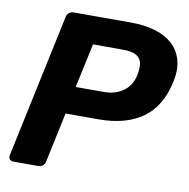

<svg xmlns="http://www.w3.org/2000/svg" viewBox="-79 -777 840 854"><g transform="rotate(10 341.0 -350.0)"><path d="M36 0Q26 0 20 -7Q14 -14 16 -25L154 -675Q156 -686 165 -693Q174 -700 184 -700H445Q505 -700 553 -686Q601 -672 632.5 -643.5Q664 -615 676 -572.5Q688 -530 676 -474Q652 -360 576.5 -305.5Q501 -251 376 -251H228L180 -25Q178 -14 169.5 -7Q161 0 150 0ZM252 -375H381Q429 -375 465.5 -400Q502 -425 513 -475Q519 -505 515.5 -527.5Q512 -550 492 -562.5Q472 -575 429 -575H295Z"/></g></svg>

Font: Rubik SemiBold
Style: Italic
Weight: 600
Italic angle: -12°
Designer: Hubert and Fischer
Foundry: Hubert and Fischer
Version: Version 2.300;gftools[0.9.30]